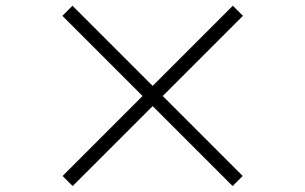

<svg xmlns="http://www.w3.org/2000/svg" viewBox="-20 -695 1040 654"><path d="M227.6 -61.3 193.3 -95.6 465.6 -368 192.5 -641.1 226.9 -675.5 500 -402.4 773.1 -675.5 807.5 -641.1 534.4 -368 806.7 -95.6 772.4 -61.3 500 -333.6Z"/></svg>

Font: Noto Serif HK ExtraLight
Style: Regular
Weight: 200
Designer: Ryoko NISHIZUKA 西塚涼子 (kana & ideographs); Frank Grießhammer (Latin, Greek & Cyrillic); Wenlong ZHANG 张文龙 (bopomofo); San
Foundry: Adobe
Version: Version 2.002-H1;hotconv 1.1.0;makeotfexe 2.6.0